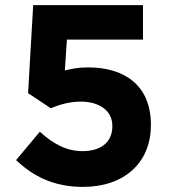

<svg xmlns="http://www.w3.org/2000/svg" viewBox="-20 -720 670 752"><path d="M305 12C466 12 571 -82 571 -230V-232C571 -390 462 -456 326 -456C287 -456 262 -451 234 -444L242 -565H540V-700H110L90 -355L179 -296C212 -310 252 -322 296 -322C369 -322 420 -287 420 -227V-225C420 -163 375 -128 303 -128C241 -128 189 -156 136 -204L43 -93C111 -28 193 12 305 12Z"/></svg>

Font: Mission
Style: Bold
Weight: 700
Version: Version 1.000;FEAKit 1.0